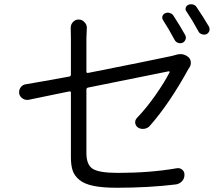

<svg xmlns="http://www.w3.org/2000/svg" viewBox="-20 -843 1023 895"><path d="M843.8 -678.7Q848.6 -668.9 844.7 -658.7Q840.8 -648.4 831.1 -643.6Q821.3 -639.6 810.5 -643.1Q799.8 -646.5 793.9 -657.2Q766.6 -708 740.2 -749Q734.4 -757.8 737.3 -767.6Q740.2 -777.3 750 -781.2Q759.8 -786.1 771 -782.7Q782.2 -779.3 788.1 -770.5Q819.3 -722.7 843.8 -678.7ZM382.8 -665V-509.8Q382.8 -502 389.6 -502.9Q690.4 -562.5 780.3 -582Q790 -584 798.8 -586.9Q810.5 -590.8 821.3 -590.8Q840.8 -590.8 856.4 -578.1Q867.2 -570.3 869.1 -556.2Q871.1 -542 864.3 -530.3Q861.3 -525.4 858.4 -521.5Q768.6 -358.4 678.7 -256.8Q668.9 -245.1 652.8 -242.7Q636.7 -240.2 624 -248Q612.3 -255.9 610.4 -269Q608.4 -282.2 618.2 -293Q663.1 -339.8 705.1 -399.9Q747.1 -460 770.5 -505.9Q771.5 -507.8 770 -509.3Q768.6 -510.7 766.6 -510.7Q700.2 -497.1 389.6 -434.6Q382.8 -432.6 382.8 -425.8V-128.9Q382.8 -75.2 412.1 -56.2Q441.4 -37.1 530.3 -37.1Q678.7 -37.1 803.7 -58.6Q818.4 -61.5 829.6 -51.8Q840.8 -42 839.8 -27.3Q839.8 -10.7 828.6 1.5Q817.4 13.7 800.8 16.6Q673.8 32.2 523.4 32.2Q458 32.2 415.5 23.4Q373 14.6 350.1 -4.4Q327.1 -23.4 318.8 -47.9Q310.5 -72.3 310.5 -110.4V-411.1Q310.5 -418 303.7 -417Q275.4 -411.1 234.4 -402.8Q193.4 -394.5 163.6 -388.2Q133.8 -381.8 114.3 -377.9Q98.6 -375 85.4 -383.8Q72.3 -392.6 69.3 -407.2Q69.3 -411.1 69.3 -415Q69.3 -425.8 76.2 -435.5Q85 -448.2 100.6 -450.2Q170.9 -461.9 303.7 -486.3Q310.5 -488.3 310.5 -495.1V-665L309.6 -712.9Q309.6 -728.5 319.3 -739.3Q330.1 -752 346.7 -752Q363.3 -752 374 -739.3Q384.8 -728.5 384.8 -713.9ZM849.6 -789.1Q844.7 -794.9 844.7 -800.8Q844.7 -803.7 845.7 -806.6Q848.6 -816.4 857.4 -820.3Q864.3 -823.2 870.1 -823.2Q875 -823.2 878.9 -822.3Q890.6 -819.3 896.5 -809.6Q927.7 -763.7 954.1 -718.8Q957 -712.9 957 -707Q957 -703.1 956.1 -699.2Q952.1 -688.5 942.4 -683.6Q936.5 -681.6 930.7 -681.6Q925.8 -681.6 920.9 -683.6Q910.2 -686.5 905.3 -696.3Q876 -750 849.6 -789.1Z"/></svg>

Font: Gen Jyuu Gothic P Normal
Style: Regular
Weight: 300
Designer: [Source Han Sans]
Ryoko NISHIZUKA  (kana & ideographs); Paul D. Hunt (Latin, Greek & Cyrillic); Wenlong ZHANG  (bopomofo
Version: Version 1.002.20150607